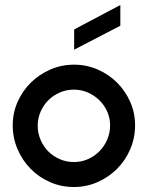

<svg xmlns="http://www.w3.org/2000/svg" viewBox="-20 -739 590 769"><path d="M462 -719V-636L277 -540V-621ZM421 -237Q421 -266 409.5 -292Q398 -318 378 -337.5Q358 -357 332 -368.5Q306 -380 276 -380Q246 -380 219.5 -368.5Q193 -357 173.5 -337.5Q154 -318 142.5 -291.5Q131 -265 131 -236Q131 -206 142.5 -179Q154 -152 173.5 -132.5Q193 -113 219.5 -101.5Q246 -90 276 -90Q306 -90 332 -101.5Q358 -113 378 -133Q398 -153 409.5 -180Q421 -207 421 -237ZM521 -237Q521 -186 501.5 -141Q482 -96 448.5 -62.5Q415 -29 370.5 -9.5Q326 10 276 10Q225 10 180.5 -9.5Q136 -29 103 -62.5Q70 -96 50.5 -141Q31 -186 31 -237Q31 -287 50.5 -331Q70 -375 103.5 -408Q137 -441 181.5 -460.5Q226 -480 277 -480Q327 -480 371.5 -460.5Q416 -441 449 -408Q482 -375 501.5 -331Q521 -287 521 -237Z"/></svg>

Font: Railway
Style: Regular
Weight: 400
Version: 1.000